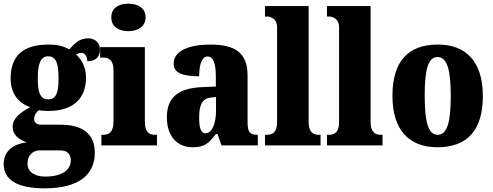

<svg xmlns="http://www.w3.org/2000/svg" viewBox="-33 -793 2689 1047"><path d="M211 234C396 234 484 160 484 40C484 -58 423 -113 297 -113H191C171 -113 153 -122 153 -144C153 -165 168 -186 180 -192C191 -189 219 -188 231 -188C373 -188 436 -262 436 -370C436 -429 411 -469 382 -496C389 -499 398 -505 411 -505C423 -505 443 -493 443 -459C495 -459 512 -489 512 -523C512 -555 489 -584 448 -584C401 -584 374 -557 345 -524C311 -542 279 -550 231 -550C88 -550 25 -484 25 -365C25 -279 72 -228 132 -209C75 -178 36 -147 36 -102C36 -53 76 -30 113 -16C36 -9 -13 35 -13 101C-13 188 61 234 211 234ZM229 -251C182 -251 173 -300 173 -364C173 -431 182 -486 230 -486C279 -486 286 -433 286 -365C286 -299 279 -251 229 -251ZM214 170C162 170 117 148 117 100C117 44 157 27 182 27H296C336 27 353 50 353 81C353 137 300 170 214 170Z M667 -623C718 -623 761 -648 761 -698C761 -750 718 -773 667 -773C614 -773 574 -750 574 -698C574 -648 614 -623 667 -623ZM520 0H823V-58H813C780 -58 757 -73 757 -128V-536H513V-479H530C561 -479 586 -463 586 -412V-131C586 -74 563 -58 530 -58H520Z M1017 10C1080 10 1104 -9 1144 -62H1153L1175 0H1373V-58H1369C1329 -58 1317 -74 1317 -128V-381C1317 -506 1249 -550 1113 -550C1005 -550 914 -519 914 -446C914 -397 959 -377 1053 -377C1053 -447 1071 -485 1098 -485C1129 -485 1144 -449 1144 -374V-321L1072 -318C942 -313 877 -264 877 -154C877 -42 940 10 1017 10ZM1087 -66C1063 -66 1053 -96 1053 -151C1053 -221 1069 -256 1118 -261L1145 -264V-191C1145 -116 1122 -66 1087 -66Z M1412 0H1715V-58H1706C1674 -58 1650 -73 1650 -128V-760H1412V-703H1423C1436 -703 1478 -696 1478 -644V-128C1478 -73 1455 -58 1423 -58H1412Z M1750 0H2053V-58H2044C2012 -58 1988 -73 1988 -128V-760H1750V-703H1761C1774 -703 1816 -696 1816 -644V-128C1816 -73 1793 -58 1761 -58H1750Z M2352 10C2515 10 2600 -82 2600 -270C2600 -458 2507 -550 2355 -550C2192 -550 2107 -458 2107 -270C2107 -82 2200 10 2352 10ZM2354 -58C2301 -58 2283 -131 2283 -270C2283 -410 2300 -482 2353 -482C2406 -482 2425 -410 2425 -270C2425 -131 2407 -58 2354 -58Z"/></svg>

Font: Noto Serif Tamil Condensed Black
Style: Regular
Weight: 900
Width: 3
Designer: Indian Type Foundry, Tom Grace, and the Monotype Design Team
Foundry: Monotype Imaging Inc.
Version: Version 2.004